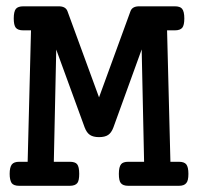

<svg xmlns="http://www.w3.org/2000/svg" viewBox="-20 -600 640 620"><path d="M80.1 -502H55.2Q37.6 -502 30.8 -510.7Q24.4 -519 24.4 -540.5Q24.4 -562.5 31.2 -571.3Q38.1 -579.6 55.2 -579.6H169.9Q191.9 -579.6 197.8 -564L299.8 -285.6L401.4 -564Q407.2 -579.6 429.2 -579.6H544.4Q561.5 -579.6 567.9 -571.8Q575.2 -563 575.2 -540.5Q575.2 -519 568.8 -510.7Q562 -502 544.4 -502H519.5L530.3 -77.6H557.6Q574.7 -77.6 581.5 -69.3Q588.4 -60.5 588.4 -38.6Q588.4 -16.1 581.5 -8.8Q574.7 0 557.6 0H394.5Q377 0 370.1 -8.8Q363.8 -16.6 363.8 -38.6Q363.8 -61 371.1 -69.8Q377.4 -77.6 394.5 -77.6H445.3L437.5 -440.4L346.2 -188.5Q339.8 -171.4 329.3 -164.3Q318.8 -157.2 299.8 -157.2Q281.2 -157.2 270.5 -164.3Q259.8 -171.4 253.4 -188.5L161.6 -439.9L153.8 -77.6H205.1Q222.7 -77.6 229 -69.8Q235.8 -61.5 235.8 -38.6Q235.8 -17.1 230 -9.3Q223.1 0 205.1 0H42Q24.4 0 17.6 -8.8Q11.2 -19 11.2 -38.6Q11.2 -59.6 18.1 -68.8Q24.9 -77.6 42 -77.6H69.3Z"/></svg>

Font: Courier Prime Medium
Style: Regular
Weight: 500
Designer: Alan Dague-Greene
Foundry: Quote-Unquote Apps
Version: Version 1.202